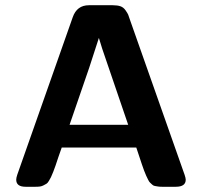

<svg xmlns="http://www.w3.org/2000/svg" viewBox="-20 -714 773 734"><path d="M42 -27Q42 -34 46 -46L258 -648Q274 -694 320 -694H411Q429 -694 440.5 -690Q452 -686 460 -674.5Q468 -663 470 -658Q472 -653 478 -635L686 -45Q690 -33 690 -27Q690 0 652 0H599Q590 0 584 -1Q578 -2 572 -3Q566 -4 561.5 -8.5Q557 -13 553.5 -16Q550 -19 546 -27.5Q542 -36 539 -42Q536 -48 531 -61.5Q526 -75 522.5 -85.5Q519 -96 512.5 -115.5Q506 -135 501 -150H216Q210 -134 203 -113Q196 -92 192.5 -81.5Q189 -71 183.5 -57Q178 -43 175 -37Q172 -31 167 -22.5Q162 -14 157.5 -11.5Q153 -9 146.5 -5.5Q140 -2 133 -1Q126 0 116 0H78Q42 0 42 -27ZM246 -237H470L371 -527L358 -569L321 -455Z"/></svg>

Font: CMU Sans Serif
Style: Bold
Weight: 700
Version: Version 0.7.0